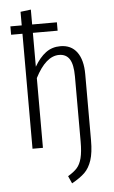

<svg xmlns="http://www.w3.org/2000/svg" viewBox="-62 -784 608 1028"><g transform="rotate(-5 242.0 -270.0)"><path d="M404 -373V-18Q404 49 390.5 89.5Q377 130 352.5 154Q328 178 283 203L265 163Q297 144 314 125Q331 106 339.5 73Q348 40 348 -16V-366Q348 -430 329.5 -459Q311 -488 273 -488Q202 -488 144 -375V0H88V-618H27V-663H88V-736L144 -743V-663H277V-618H144V-436Q172 -484 205.5 -509Q239 -534 284 -534Q342 -534 373 -492Q404 -450 404 -373Z"/></g></svg>

Font: Fira Sans Extra Condensed Light
Style: Regular
Weight: 300
Width: 1
Designer: Carrois Corporate & Edenspiekermann AG
Foundry: Carrois Corporate GbR & Edenspiekermann AG
Version: Version 4.203